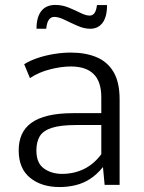

<svg xmlns="http://www.w3.org/2000/svg" viewBox="-20 -754 586 783"><path d="M222.7 8.8Q148.9 8.8 102.5 -29.1Q56.2 -66.9 56.2 -140.6Q56.2 -177.2 68.8 -205.6Q81.5 -233.9 108.2 -253.2Q134.8 -272.5 177.2 -282.5Q219.7 -292.5 278.3 -292.5H393.1V-356.9Q393.1 -421.4 361.8 -452.1Q330.6 -482.9 268.6 -482.9Q230 -482.9 184.1 -471.2Q138.2 -459.5 102.1 -435.5L78.6 -492.2Q103 -507.3 134.5 -517.8Q166 -528.3 200.9 -533.9Q235.8 -539.6 269 -539.6Q328.1 -539.6 372.8 -521.2Q417.5 -502.9 442.6 -461.2Q467.8 -419.4 467.8 -348.6V0H406.7L399.9 -72.8Q375 -42 347.2 -24.2Q319.3 -6.3 288.1 1.2Q256.8 8.8 222.7 8.8ZM232.9 -44.9Q280.8 -44.9 321.3 -64.2Q361.8 -83.5 393.1 -125V-244.1H290.5Q226.1 -244.1 190.7 -232.4Q155.3 -220.7 141.8 -197.8Q128.4 -174.8 128.4 -140.1Q128.4 -88.9 159.2 -66.9Q189.9 -44.9 232.9 -44.9ZM128.9 -636.7Q128.9 -662.6 134.5 -681.2Q140.1 -699.7 150.4 -711.4Q160.6 -723.1 174.6 -728.5Q188.5 -733.9 205.1 -733.9Q233.9 -733.9 260 -723.1Q286.1 -712.4 308.1 -701.4Q330.1 -690.4 345.7 -690.4Q357.4 -690.4 365 -700.2Q372.6 -710 375.5 -733.4H416.5Q416.5 -707.5 411.4 -689Q406.2 -670.4 396.7 -658.9Q387.2 -647.5 375 -642.1Q362.8 -636.7 348.1 -636.7Q323.2 -636.7 296.1 -648.7Q269 -660.6 244.1 -672.9Q219.2 -685.1 201.2 -685.1Q188 -685.1 179.4 -673.6Q170.9 -662.1 168.5 -636.7Z"/></svg>

Font: Comme Light
Style: Regular
Weight: 300
Version: Version 1.000;gftools[0.9.27]